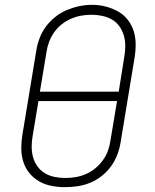

<svg xmlns="http://www.w3.org/2000/svg" viewBox="-20 -766 640 794"><path d="M249 8Q220 8 192 2.5Q164 -3 141 -16.5Q118 -30 101 -51Q84 -72 76 -98.5Q68 -125 68 -153.5Q68 -182 73 -211L130 -556Q134 -582 143.5 -607.5Q153 -633 169.5 -655.5Q186 -678 208.5 -696Q231 -714 256.5 -724.5Q282 -735 308 -740.5Q334 -746 361 -746Q390 -746 417 -739Q444 -732 467.5 -719Q491 -706 508 -684.5Q525 -663 533 -637Q541 -611 541 -582Q541 -553 536 -524L479 -179Q475 -153 465.5 -127.5Q456 -102 440 -79.5Q424 -57 401.5 -39Q379 -21 353.5 -10.5Q328 0 301.5 4Q275 8 249 8ZM145 -387H471L494 -531Q498 -553 498 -576Q498 -599 492 -619.5Q486 -640 473.5 -657.5Q461 -675 442.5 -685.5Q424 -696 402 -700.5Q380 -705 358 -705Q336 -705 314.5 -701Q293 -697 272.5 -688Q252 -679 234 -664.5Q216 -650 203 -631Q190 -612 182.5 -591.5Q175 -571 172 -549ZM249 -30Q271 -30 292.5 -33.5Q314 -37 335 -46Q356 -55 374 -70Q392 -85 405.5 -103.5Q419 -122 426.5 -143Q434 -164 437 -186L464 -348H139L115 -204Q111 -182 111 -159.5Q111 -137 116.5 -116.5Q122 -96 134.5 -78.5Q147 -61 165 -50Q183 -39 205 -34.5Q227 -30 249 -30Z"/></svg>

Font: Iosevka Slab XLtEx
Style: Italic
Weight: 200
Width: 7
Italic angle: -9°
Monospace: yes
Designer: Belleve Invis
Foundry: Belleve Invis
Version: Version 11.1.0; ttfautohint (v1.8.3)